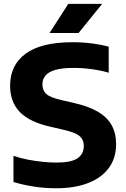

<svg xmlns="http://www.w3.org/2000/svg" viewBox="-20 -969 656 998"><path d="M272 9.5Q212 9.5 155.5 0.8Q99 -8 50 -23V-159Q83.5 -147.5 122.2 -139.8Q161 -132 200 -128Q239 -124 272.5 -124Q352 -124 383.8 -146.8Q415.5 -169.5 415.5 -210Q415.5 -244 392 -263Q368.5 -282 303.5 -296L245.5 -309.5Q135.5 -333.5 84 -385.8Q32.5 -438 32.5 -523.5Q32.5 -630.5 113.2 -690Q194 -749.5 356.5 -749.5Q410.5 -749.5 458.8 -743.2Q507 -737 545 -726.5V-591Q507 -602.5 459 -609.2Q411 -616 363 -616Q302 -616 266.8 -605.5Q231.5 -595 216 -575.8Q200.5 -556.5 200.5 -531Q200.5 -498.5 221 -480.2Q241.5 -462 298.5 -449L357 -435.5Q437.5 -418 487.5 -389Q537.5 -360 560.5 -318Q583.5 -276 583.5 -219.5Q583.5 -148 546.2 -96.8Q509 -45.5 439.2 -18Q369.5 9.5 272 9.5ZM237.5 -797.5 335 -949H511L388.5 -797.5Z"/></svg>

Font: Encode Sans SC SemiExpanded
Style: Bold
Weight: 700
Width: 6
Designer: Multiple Designers
Foundry: Impallari Type
Version: Version 3.002